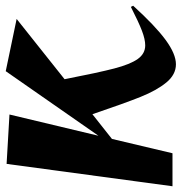

<svg xmlns="http://www.w3.org/2000/svg" viewBox="-15 -619 633 669"><g transform="rotate(-90 301.5 -284.5)"><path d="M238 -279 152 -211 102 0H-13L65 -578L237 -568L163 -258L388 -581L570 -543L360 -376Q383 -258 397.5 -202.5Q412 -147 430.5 -121Q449 -95 478 -95Q499 -95 529 -106.5Q559 -118 612 -145L616 -137Q546 -60 497 -24Q448 12 412 12Q376 12 348.5 -21.5Q321 -55 298.5 -111Q276 -167 238 -279Z"/></g></svg>

Font: Tiejili SC
Style: Regular
Weight: 400
Designer: Buernia
Foundry: Ershou Xiaoxi Press
Version: Version 1.100